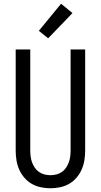

<svg xmlns="http://www.w3.org/2000/svg" viewBox="-20 -1000 540 1028"><path d="M250 8Q224 8 198 2.5Q172 -3 149.5 -16Q127 -29 110 -49Q93 -69 82.5 -93Q72 -117 68 -143Q64 -169 64 -195V-735H142V-195Q142 -179 144 -162.5Q146 -146 151.5 -131Q157 -116 166 -102.5Q175 -89 188.5 -79.5Q202 -70 218 -66Q234 -62 250 -62Q266 -62 282 -66Q298 -70 311.5 -79.5Q325 -89 334 -102.5Q343 -116 348.5 -131Q354 -146 356 -162.5Q358 -179 358 -195V-735H436V-195Q436 -169 432 -143Q428 -117 417.5 -93Q407 -69 390 -49Q373 -29 350.5 -16Q328 -3 302 2.5Q276 8 250 8ZM238 -795 188 -835 307 -980 368 -930Z"/></svg>

Font: Iosevka NFM
Style: Regular
Weight: 400
Monospace: yes
Designer: Belleve Invis
Foundry: Belleve Invis
Version: Version 29.0.4; ttfautohint (v1.8.4);Nerd Fonts 3.3.0